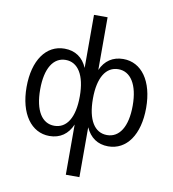

<svg xmlns="http://www.w3.org/2000/svg" viewBox="-100 -823 1016 1126"><g transform="rotate(10 408.5 -260.0)"><path d="M368 216H449V-81C475 -23 520 9 583 9C693 9 764 -92 764 -251C764 -411 692 -511 583 -511C521 -511 474 -480 449 -422V-736H368V-420C343 -479 297 -511 233 -511C124 -511 52 -411 52 -251C52 -92 125 9 233 9C297 9 343 -24 368 -83ZM251 -55C178 -55 133 -124 133 -251C133 -377 178 -447 251 -447C324 -447 369 -377 369 -251C369 -124 325 -55 251 -55ZM565 -55C491 -55 447 -124 447 -251C447 -377 491 -447 565 -447C637 -447 684 -377 684 -251C684 -124 638 -55 565 -55Z"/></g></svg>

Font: Poppy and Pepper
Style: Regular
Weight: 400
Designer: Thy Ha
Foundry: Thy Ha
Version: Version 0.001;Glyphs 3.2 (3227)